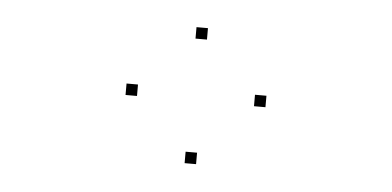

<svg xmlns="http://www.w3.org/2000/svg" viewBox="-31 -255 682 334"><g transform="rotate(5 310.0 -88.0)"><path d="M432 -79.1V-99.1H412V-79.1ZM320.4 -187.4V-207.4H300.4V-187.4ZM207.7 -79.1V-99.1H187.7V-79.1ZM320.4 30.1V10.1H300.4V30.1Z"/></g></svg>

Font: Monaspace Radon Dots Var
Style: Regular
Weight: 400
Designer: Riley Cran and the Lettermatic Team
Version: Version 1.100 (Monaspace Radon Dots)